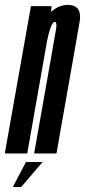

<svg xmlns="http://www.w3.org/2000/svg" viewBox="-60 -625 347 782"><path d="M-40.5 0 66 -600H150L148 -576.5Q179 -605 216 -605Q242 -605 254.5 -592Q271 -574.5 264 -534.5Q252 -464 235 -368.5L170 0H79L144.5 -370Q162 -468.5 167.5 -502Q173 -531.5 165.5 -535Q164.5 -536 163 -536Q154.5 -536 145 -509.5Q137.5 -487.5 131.5 -457.5L51 0ZM-7.7 136.7 45.8 34.8H113.4L26.3 136.7Z"/></svg>

Font: Anybody UltraCondensed Medium
Style: Italic
Weight: 500
Width: 1
Italic angle: -10°
Designer: Tyler Finck
Foundry: Etcetera Type Company
Version: Version 1.010; ttfautohint (v1.8.3) -l 8 -r 50 -G 200 -x 14 